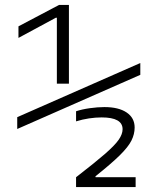

<svg xmlns="http://www.w3.org/2000/svg" viewBox="-20 -755 640 780"><path d="M211 -415V-683H207L55 -601V-648L220 -735H260V-415ZM289 -35Q364 -93 405 -128.5Q446 -164 462 -187Q478 -210 478 -230Q478 -278 393 -278Q368 -278 341.5 -274Q315 -270 289 -262V-303Q313 -311 345 -315.5Q377 -320 404 -320Q462 -320 494.5 -298Q527 -276 527 -237Q527 -210 514 -184Q501 -158 466.5 -124Q432 -90 368 -39V-35H531V5H289ZM50 -231V-279L550 -499V-451Z"/></svg>

Font: M PLUS Code Latin 60 Light
Style: Regular
Weight: 300
Width: 7
Monospace: yes
Designer: Coji Morishita
Foundry: UNDERFOREST DESIGN
Version: Version 1.005; ttfautohint (v1.8.3)